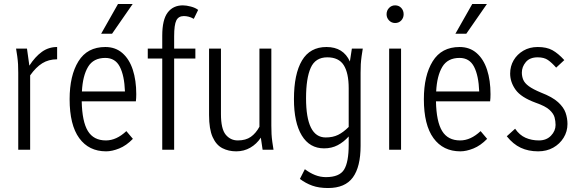

<svg xmlns="http://www.w3.org/2000/svg" viewBox="-20 -755 2922 968"><path d="M61 -510H116L128 -424Q157 -469 191 -493.5Q225 -518 268 -518V-456Q225 -456 193 -436Q161 -416 132 -375V0H72V-388Q72 -413 71 -431Q70 -449 67 -471Z M331 -255Q331 -374 375.5 -446Q420 -518 511 -518Q562 -518 597 -487.5Q632 -457 649.5 -403.5Q667 -350 667 -280Q667 -270 666.5 -261Q666 -252 665 -244H392Q394 -142 423 -94.5Q452 -47 514 -47Q567 -47 617 -94L650 -55Q617 -21 581 -6.5Q545 8 515 8Q428 8 379.5 -58.5Q331 -125 331 -255ZM511 -463Q451 -463 424 -418Q397 -373 393 -294H610Q607 -374 584 -418.5Q561 -463 511 -463ZM490 -585 575 -735H649L545 -585Z M725 -460V-510H798V-575Q798 -656 825.5 -692Q853 -728 902 -728Q919 -728 942 -722Q965 -716 979 -705L957 -660Q943 -668 930.5 -671Q918 -674 907 -674Q880 -674 869 -652Q858 -630 858 -572V-510H965V-460H858V0H798V-460Z M1034 -175V-510H1094V-180Q1094 -105 1118 -76Q1142 -47 1179 -47Q1219 -47 1244.5 -65Q1270 -83 1288 -116V-510H1348V-122Q1348 -97 1349 -79Q1350 -61 1353 -39L1359 0H1304L1295 -61Q1274 -29 1242 -10.5Q1210 8 1171 8Q1132 8 1101 -8Q1070 -24 1052 -64Q1034 -104 1034 -175Z M1462 -255Q1462 -382 1502.5 -450Q1543 -518 1626 -518Q1711 -518 1744 -445L1754 -510H1809L1803 -471Q1800 -449 1799 -431Q1798 -413 1798 -388V-20Q1798 86 1759 139.5Q1720 193 1634 193Q1588 193 1554.5 181Q1521 169 1492 147L1517 98Q1542 117 1568.5 127.5Q1595 138 1623 138Q1691 138 1714.5 100.5Q1738 63 1738 -25V-67Q1713 -39 1682.5 -23Q1652 -7 1614 -7Q1541 -7 1501.5 -72Q1462 -137 1462 -255ZM1523 -260Q1523 -62 1622 -62Q1658 -62 1684.5 -75Q1711 -88 1738 -115V-310Q1738 -387 1713 -426.5Q1688 -466 1630 -466Q1570 -466 1546.5 -413Q1523 -360 1523 -260Z M1929 -683Q1929 -702 1941.5 -715Q1954 -728 1972 -728Q1991 -728 2003 -715Q2015 -702 2015 -683Q2015 -665 2003 -652Q1991 -639 1972 -639Q1954 -639 1941.5 -652Q1929 -665 1929 -683ZM1942 0V-510H2002V0Z M2117 -255Q2117 -374 2161.5 -446Q2206 -518 2297 -518Q2348 -518 2383 -487.5Q2418 -457 2435.5 -403.5Q2453 -350 2453 -280Q2453 -270 2452.5 -261Q2452 -252 2451 -244H2178Q2180 -142 2209 -94.5Q2238 -47 2300 -47Q2353 -47 2403 -94L2436 -55Q2403 -21 2367 -6.5Q2331 8 2301 8Q2214 8 2165.5 -58.5Q2117 -125 2117 -255ZM2297 -463Q2237 -463 2210 -418Q2183 -373 2179 -294H2396Q2393 -374 2370 -418.5Q2347 -463 2297 -463ZM2276 -585 2361 -735H2435L2331 -585Z M2535 -68 2577 -106Q2599 -74 2629.5 -60.5Q2660 -47 2697 -47Q2735 -47 2758 -71Q2781 -95 2781 -125Q2781 -144 2776 -163Q2771 -182 2750.5 -201Q2730 -220 2681 -237Q2607 -264 2579.5 -302.5Q2552 -341 2552 -384Q2552 -421 2569.5 -451Q2587 -481 2618.5 -499.5Q2650 -518 2691 -518Q2736 -518 2765 -502Q2794 -486 2825 -452L2784 -414Q2762 -439 2742.5 -452.5Q2723 -466 2691 -466Q2651 -466 2631 -442Q2611 -418 2611 -389Q2611 -370 2618 -353Q2625 -336 2646 -320.5Q2667 -305 2708 -288Q2765 -266 2793.5 -240Q2822 -214 2831.5 -186.5Q2841 -159 2841 -130Q2841 -92 2821.5 -60.5Q2802 -29 2769 -10.5Q2736 8 2693 8Q2644 8 2605.5 -10Q2567 -28 2535 -68Z"/></svg>

Font: Radio Canada Condensed Light
Style: Regular
Weight: 300
Width: 3
Designer: Charles Daoud, Etienne Aubert Bonn, Alexandre Saumier Demers, Jacques Le Bailly
Foundry: Radio-Canada
Version: Version 2.104; ttfautohint (v1.8.4.7-5d5b);gftools[0.9.28.de